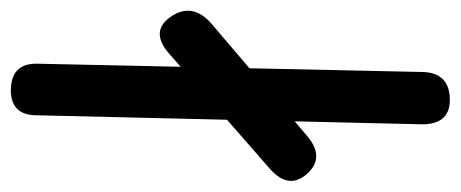

<svg xmlns="http://www.w3.org/2000/svg" viewBox="-310 -559 847 353"><g transform="rotate(-90 113.5 -382.5)"><path d="M40.5 -241.7Q0.5 -207.5 -29.8 -241.7Q-59.6 -275.4 -20 -310.1L190.9 -494.6Q231.9 -530.8 258.8 -492.7Q287.1 -452.1 245.6 -416.5ZM123 -786.1Q173.8 -786.1 172.9 -737.8L157.7 -31.2Q157.2 22 104.5 21Q60.5 20 61.5 -32.2L78.1 -740.7Q79.1 -785.2 123 -786.1Z"/></g></svg>

Font: Comic Relief LRS
Style: Regular
Weight: 400
Designer: Jeff Davis
Foundry: Loudifier
Version: Version 1.0